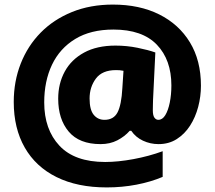

<svg xmlns="http://www.w3.org/2000/svg" viewBox="-20 -743 937 838"><path d="M857 -369Q857 -322 845 -276.5Q833 -231 809.5 -194.5Q786 -158 751.5 -136Q717 -114 672 -114Q636 -114 604 -129Q572 -144 553 -172H546Q524 -147 492 -130.5Q460 -114 419 -114Q326 -114 280 -168.5Q234 -223 234 -312Q234 -378 262.5 -430.5Q291 -483 347 -513.5Q403 -544 484 -544Q533 -544 580 -534.5Q627 -525 658 -514L648 -308Q648 -303 647.5 -289.5Q647 -276 647 -262Q647 -239 654 -229.5Q661 -220 671 -220Q689 -220 701.5 -240.5Q714 -261 721 -295.5Q728 -330 728 -370Q728 -482 664.5 -548Q601 -614 475 -614Q376 -614 308.5 -573Q241 -532 207 -460.5Q173 -389 173 -296Q173 -178 239.5 -107Q306 -36 439 -36Q495 -36 562.5 -48.5Q630 -61 690 -83V29Q638 51 575.5 63Q513 75 446 75Q318 75 227 30Q136 -15 88 -99Q40 -183 40 -298Q40 -388 70.5 -465.5Q101 -543 157.5 -600.5Q214 -658 294 -690.5Q374 -723 473 -723Q589 -723 675 -680Q761 -637 809 -558Q857 -479 857 -369ZM371 -313Q371 -264 389 -242Q407 -220 436 -220Q476 -220 493 -252.5Q510 -285 514 -358L519 -434Q509 -436 502 -436.5Q495 -437 486 -437Q426 -437 398.5 -400Q371 -363 371 -313Z"/></svg>

Font: Noto Sans Bengali UI Black
Style: Regular
Weight: 900
Designer: Jelle Bosma - Monotype Design Team
Foundry: Monotype Imaging Inc.
Version: Version 2.003; ttfautohint (v1.8.4.7-5d5b)